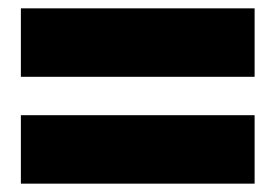

<svg xmlns="http://www.w3.org/2000/svg" viewBox="-20 -584 660 460"><path d="M30 -400H590V-564H30ZM30 -144H590V-308H30Z"/></svg>

Font: Bounded ExtBd
Style: Regular
Weight: 800
Designer: Vlad Churkin
Version: Version 3.0